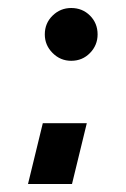

<svg xmlns="http://www.w3.org/2000/svg" viewBox="-20 -437 314 480"><path d="M50 23 87 -129H197L160 23ZM158 -285Q131 -285 111.5 -304.5Q92 -324 92 -351Q92 -379 111.5 -398Q131 -417 158 -417Q186 -417 205 -398Q224 -379 224 -351Q224 -324 205 -304.5Q186 -285 158 -285Z"/></svg>

Font: Stick No Bills ExtraLight
Style: Bold
Weight: 700
Version: Version 2.000